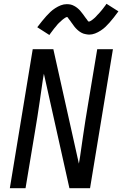

<svg xmlns="http://www.w3.org/2000/svg" viewBox="-20 -995 646 1015"><path d="M32 0 153 -735H262L397 -130Q399 -138 400 -147Q401 -156 403 -165L419 -276Q425 -317 431.5 -358.5Q438 -400 445 -441L494 -735H577L456 0H347L219 -574L212 -605Q210 -597 209 -588Q208 -579 206 -570L190 -459Q184 -418 177.5 -376.5Q171 -335 164 -294L115 0ZM241 -810 177 -851Q190 -868 202 -883Q214 -898 225 -910Q236 -922 246.5 -932Q257 -942 271.5 -951.5Q286 -961 301.5 -967Q317 -973 333 -973Q338 -973 343.5 -972.5Q349 -972 353.5 -971Q358 -970 363 -968Q368 -966 372.5 -963.5Q377 -961 381 -958.5Q385 -956 388.5 -953Q392 -950 396 -946.5Q400 -943 403 -939.5Q406 -936 409 -932Q412 -928 415 -924.5Q418 -921 420.5 -917.5Q423 -914 426.5 -909Q430 -904 433 -900Q436 -896 439 -892.5Q442 -889 444 -885Q446 -881 450 -881Q453 -881 456.5 -883Q460 -885 463.5 -887Q467 -889 471.5 -893Q476 -897 478 -898.5Q480 -900 482 -902Q484 -904 486.5 -906.5Q489 -909 491 -911.5Q493 -914 495.5 -916.5Q498 -919 501 -922Q504 -925 506.5 -928Q509 -931 512 -934.5Q515 -938 518 -941.5Q521 -945 524 -949Q527 -953 530 -957Q533 -961 536.5 -965.5Q540 -970 543 -975L606 -935Q593 -917 581.5 -902.5Q570 -888 559 -875.5Q548 -863 537.5 -853Q527 -843 512.5 -833.5Q498 -824 482.5 -818Q467 -812 451 -812Q446 -812 440.5 -813Q435 -814 430 -815Q425 -816 420.5 -817.5Q416 -819 411.5 -821.5Q407 -824 403 -826.5Q399 -829 395.5 -832Q392 -835 388 -838.5Q384 -842 380.5 -846Q377 -850 374 -853.5Q371 -857 368.5 -861Q366 -865 363.5 -868Q361 -871 357.5 -876Q354 -881 351 -885.5Q348 -890 345 -893Q342 -896 340 -900.5Q338 -905 333 -905Q331 -905 327 -902.5Q323 -900 320 -898Q317 -896 312.5 -892.5Q308 -889 306 -887Q304 -885 302 -883Q300 -881 297.5 -879Q295 -877 292.5 -874.5Q290 -872 287.5 -869.5Q285 -867 282.5 -864Q280 -861 277.5 -857.5Q275 -854 272 -851Q269 -848 266 -844Q263 -840 260 -836Q257 -832 254 -828Q251 -824 247.5 -819.5Q244 -815 241 -810Z"/></svg>

Font: Iosevka SS04 Extended
Style: Italic
Weight: 400
Width: 7
Italic angle: -9°
Monospace: yes
Designer: Belleve Invis
Foundry: Belleve Invis
Version: Version 19.0.0; ttfautohint (v1.8.4)